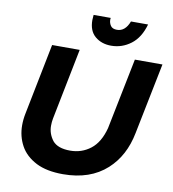

<svg xmlns="http://www.w3.org/2000/svg" viewBox="-97 -992 975 1083"><g transform="rotate(10 391.0 -450.5)"><path d="M478 -754Q423 -754 386 -785Q349 -816 349 -878L351 -908H449L448 -898Q448 -879 458.5 -863.5Q469 -848 495 -848Q542 -848 565 -908H663Q641 -830 590.5 -792Q540 -754 478 -754ZM336 7Q243 7 182.5 -23.5Q119.5 -56 90.8 -109Q62 -162 62 -225Q62 -259 69 -293L150 -700H308L227 -293Q223 -273 223 -250Q223 -205 252 -167Q282 -131 353 -131Q419 -131 469.5 -170Q520 -209 542 -293L624 -700H782L700 -293Q674 -159 586.5 -79.5Q491.5 7 336 7Z"/></g></svg>

Font: Argentum Sans SemiBold
Style: Italic
Weight: 600
Italic angle: -11°
Designer: Julieta Ulanovsky (font), Cristiano Sobral (main changes and remaster)
Foundry: Julieta Ulanovsky (font), Cristiano Sobral (main changes and remaster)
Version: Version 2.007;June 15, 2022;FontCreator 14.0.0.2814 64-bit; 